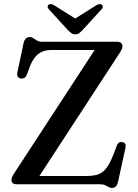

<svg xmlns="http://www.w3.org/2000/svg" viewBox="-20 -905 677 943"><path d="M568.5 -646 158.5 -17.5 99.5 -40.5H403.5Q430 -40.5 449.5 -44.8Q469 -49 484.5 -61Q500 -73 512.8 -94.5Q525.5 -116 539 -150.5L554.5 -192Q558.5 -202 565.5 -205.5Q572.5 -209 581.5 -207Q591.5 -205 595 -198Q598.5 -191 596.5 -180L559.5 -11Q556 3 549.2 10.5Q542.5 18 529.5 18Q520.5 18 513 13.5Q505.5 9 495.8 4.5Q486 0 470 0H63Q49 0 42.8 -5.5Q36.5 -11 36.5 -20.5Q36.5 -27.5 39.2 -35Q42 -42.5 48.5 -52L460.5 -683.5L475 -659.5H232.5Q208 -659.5 188.5 -651.8Q169 -644 153.8 -626Q138.5 -608 126 -576.5L111.5 -537.5Q106.5 -526 98.5 -522Q90.5 -518 82 -519.5Q72 -521.5 67.2 -529Q62.5 -536.5 65.5 -550L95.5 -692Q99 -708 106.5 -715.5Q114 -723 126.5 -723Q136 -723 144 -717.2Q152 -711.5 161.8 -705.8Q171.5 -700 186.5 -700H554.5Q568 -700 574.8 -694Q581.5 -688 581.5 -678.5Q581.5 -672.5 578.2 -664.5Q575 -656.5 568.5 -646ZM369.5 -801.5 246 -879Q228.5 -889.5 218.5 -881.5Q214.5 -878.5 214 -872.2Q213.5 -866 220.5 -859L313 -757.5Q322.5 -748 330.5 -742.2Q338.5 -736.5 350 -736.5Q361 -736.5 368.8 -742.2Q376.5 -748 385.5 -757.5L478.5 -859Q485.5 -866 485 -872.2Q484.5 -878.5 480.5 -881.5Q470 -889.5 453 -879L329.5 -801.5Z"/></svg>

Font: Fraunces 12pt
Style: Regular
Weight: 400
Version: Version 1.000;[b76b70a41]